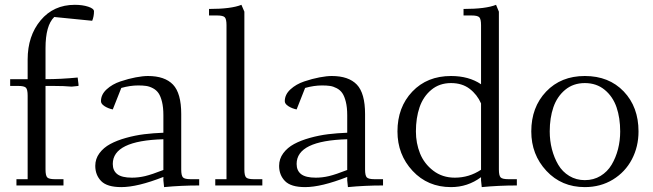

<svg xmlns="http://www.w3.org/2000/svg" viewBox="-20 -766 2695 793"><path d="M22 -411.1V-439H94.2V-520Q94.2 -617.7 147.7 -681.9Q201.2 -746.1 289.1 -746.1Q320.8 -746.1 344.5 -738.3Q368.2 -730.5 368.2 -719.2Q368.2 -698.2 360.8 -680.2L204.1 -695.8Q168 -661.1 168 -566.9V-439Q230.5 -439 300.8 -445.8L304.2 -418V-411.1L275.9 -408.2Q246.1 -411.1 199.2 -411.1H168V-65.9Q168 -41 175 -33.4Q182.1 -25.9 207 -25.9H242.2V0H47.9V-25.9H94.2V-371.1Q94.2 -396 87.2 -403.6Q80.1 -411.1 55.2 -411.1Z M373.5 -81.1Q373.5 -109.9 390.6 -133.1Q407.7 -156.2 435.3 -171.1Q462.9 -186 500.5 -196.5Q538.1 -207 575.9 -211.7Q613.8 -216.3 654.8 -217.8V-290Q654.8 -322.3 649.2 -345.2Q643.6 -368.2 634.8 -381.1Q626 -394 611.6 -401.6Q597.2 -409.2 583.5 -411.1Q569.8 -413.1 550.8 -413.1Q517.6 -413.1 481 -402.8L445.8 -314Q426.8 -317.9 411.9 -327.4Q397 -336.9 397 -348.1Q397 -375.5 420.4 -397Q443.8 -418.5 477.3 -429.7Q510.7 -440.9 540.5 -446.5Q570.3 -452.1 590.8 -452.1Q660.6 -452.1 694.6 -416.5Q728.5 -380.9 728.5 -294.9V-65.9Q728.5 -41 735.6 -33.4Q742.7 -25.9 767.6 -25.9H802.7V0Q727.5 0 657.7 6.8L654.8 -21V-35.2Q547.9 6.8 481 6.8Q422.4 6.8 397.9 -18.1Q373.5 -43 373.5 -81.1ZM445.8 -88.9Q445.8 -61 464.6 -46.6Q483.4 -32.2 524.9 -32.2Q552.2 -32.2 579.8 -38.8Q607.4 -45.4 654.8 -64V-190.9Q445.8 -185.1 445.8 -88.9Z M843.3 -702.1V-729Q935.1 -729 977.1 -746.1L989.3 -717.8V-65.9Q989.3 -41 996.3 -33.4Q1003.4 -25.9 1028.3 -25.9H1063.5V0H869.1V-25.9H915.5V-662.1Q915.5 -687 908.4 -694.6Q901.4 -702.1 876.5 -702.1Z M1132.8 -81.1Q1132.8 -109.9 1149.9 -133.1Q1167 -156.2 1194.6 -171.1Q1222.2 -186 1259.8 -196.5Q1297.4 -207 1335.2 -211.7Q1373 -216.3 1414.1 -217.8V-290Q1414.1 -322.3 1408.4 -345.2Q1402.8 -368.2 1394 -381.1Q1385.3 -394 1370.8 -401.6Q1356.4 -409.2 1342.8 -411.1Q1329.1 -413.1 1310.1 -413.1Q1276.9 -413.1 1240.2 -402.8L1205.1 -314Q1186 -317.9 1171.1 -327.4Q1156.2 -336.9 1156.2 -348.1Q1156.2 -375.5 1179.7 -397Q1203.1 -418.5 1236.6 -429.7Q1270 -440.9 1299.8 -446.5Q1329.6 -452.1 1350.1 -452.1Q1419.9 -452.1 1453.9 -416.5Q1487.8 -380.9 1487.8 -294.9V-65.9Q1487.8 -41 1494.9 -33.4Q1502 -25.9 1526.9 -25.9H1562V0Q1486.8 0 1417 6.8L1414.1 -21V-35.2Q1307.1 6.8 1240.2 6.8Q1181.6 6.8 1157.2 -18.1Q1132.8 -43 1132.8 -81.1ZM1205.1 -88.9Q1205.1 -61 1223.9 -46.6Q1242.7 -32.2 1284.2 -32.2Q1311.5 -32.2 1339.1 -38.8Q1366.7 -45.4 1414.1 -64V-190.9Q1205.1 -185.1 1205.1 -88.9Z M1621.6 -223.1Q1621.6 -323.2 1682.9 -387.7Q1744.1 -452.1 1842.8 -452.1Q1916.5 -452.1 1966.8 -418V-662.1Q1966.8 -687 1959.7 -694.6Q1952.6 -702.1 1927.7 -702.1H1894.5V-729Q1986.8 -729 2028.8 -746.1L2040.5 -717.8V-65.9Q2040.5 -41 2047.6 -33.4Q2054.7 -25.9 2079.6 -25.9H2114.7V0Q2039.6 0 1969.7 6.8L1966.8 -21V-34.2Q1911.6 6.8 1842.8 6.8Q1746.6 6.8 1684.1 -60.3Q1621.6 -127.4 1621.6 -223.1ZM1697.8 -223.1Q1697.8 -174.8 1714.8 -132.3Q1731.9 -89.8 1769.5 -61Q1807.1 -32.2 1858.4 -32.2Q1917.5 -32.2 1966.8 -64.9V-338.9Q1950.7 -375.5 1919.7 -399.2Q1888.7 -422.9 1842.8 -422.9Q1794.9 -422.9 1761.5 -395Q1728 -367.2 1712.9 -323Q1697.8 -278.8 1697.8 -223.1Z M2174.3 -223.1Q2174.3 -323.2 2235.6 -387.7Q2296.9 -452.1 2395.5 -452.1Q2495.1 -452.1 2556.2 -388.2Q2617.2 -324.2 2617.2 -223.1Q2617.2 -160.2 2589.8 -107.9Q2562.5 -55.7 2511.5 -24.4Q2460.4 6.8 2395.5 6.8Q2299.3 6.8 2236.8 -60.3Q2174.3 -127.4 2174.3 -223.1ZM2250.5 -223.1Q2250.5 -185.1 2259.5 -149.9Q2268.6 -114.7 2285.6 -85.7Q2302.7 -56.6 2331.3 -39.3Q2359.9 -22 2395.5 -22Q2431.6 -22 2460.2 -39.3Q2488.8 -56.6 2506.1 -85.7Q2523.4 -114.7 2532.5 -149.9Q2541.5 -185.1 2541.5 -223.1Q2541.5 -278.8 2526.4 -323Q2511.2 -367.2 2477.5 -395Q2443.8 -422.9 2395.5 -422.9Q2347.7 -422.9 2314.2 -395Q2280.8 -367.2 2265.6 -323Q2250.5 -278.8 2250.5 -223.1Z"/></svg>

Font: Dihjauti
Style: Regular
Weight: 400
Designer: T. Christopher White
Version: Version 3.0.0